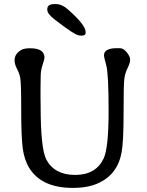

<svg xmlns="http://www.w3.org/2000/svg" viewBox="-20 -919 726 946"><path d="M370.1 -744.6Q350.1 -744.6 247.6 -824.2Q212.9 -851.1 212.9 -871.6V-873.5Q212.9 -898.9 247.6 -898.9H255.4Q284.7 -898.9 313.5 -873.5Q401.9 -796.4 401.9 -761.2V-758.8Q401.9 -743.7 385.3 -743.7H377.4Q372.6 -744.6 370.1 -744.6ZM128.9 -681.2Q199.2 -681.2 199.2 -634.8Q199.2 -627.9 190.4 -601.3Q181.6 -574.7 180.7 -551.5Q179.7 -528.3 179.7 -490.2V-433.6L180.2 -397.5Q180.2 -185.5 208.5 -132.3Q249 -57.1 350.3 -57.1Q451.7 -57.1 490.2 -137.2Q515.1 -188.5 515.1 -371.6Q515.1 -554.7 503.7 -596.7Q492.2 -638.7 492.2 -645.5Q492.2 -681.6 554.7 -681.6H570.8Q587.9 -681.6 604.5 -661.4Q621.1 -641.1 621.1 -624.8Q621.1 -608.4 608.4 -583Q595.7 -557.6 592.3 -528.8Q588.9 -500 588.9 -360.4Q588.9 -220.7 579.1 -168Q559.1 -58.6 462.4 -15.6Q412.1 6.8 338.9 6.8Q187 6.8 126 -88.4Q100.1 -128.9 92.3 -186.3Q84.5 -243.7 84.5 -377.2Q84.5 -510.7 79.8 -534.7Q75.2 -558.6 63.5 -580.3Q51.8 -602.1 51.8 -622.6Q51.8 -653.8 85.4 -673.3Q99.1 -681.2 128.9 -681.2Z"/></svg>

Font: Averia Libre Light
Style: Regular
Weight: 300
Version: Version 1.002